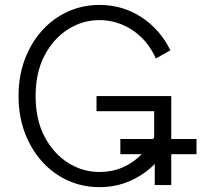

<svg xmlns="http://www.w3.org/2000/svg" viewBox="-20 -751 817 779"><path d="M371.6 -361.3H674.8V-187H777.3V-125.5H674.8V0H607.9V-85.9Q564.5 -41.5 507.1 -16.6Q449.7 8.3 383.8 8.3Q314.5 8.3 254.6 -19Q194.8 -46.4 150.1 -96.2Q105.5 -146 80.3 -213.4Q55.2 -280.8 55.2 -361.3Q55.2 -441.9 80.3 -509.3Q105.5 -576.7 150.1 -626.5Q194.8 -676.3 254.6 -703.6Q314.5 -731 383.8 -731Q478 -731 554 -681.2Q629.9 -631.3 671.4 -546.9L612.3 -513.7Q579.1 -587.9 517.3 -628.7Q455.6 -669.4 383.8 -669.4Q315.4 -669.4 256.3 -632.3Q197.3 -595.2 160.9 -526.1Q124.5 -457 124.5 -361.3Q124.5 -265.6 160.9 -196.5Q197.3 -127.4 256.3 -90.3Q315.4 -53.2 383.8 -53.2Q483.4 -53.2 555.2 -125.5H468.3V-187H601.1Q603.5 -190.9 605.5 -194.8V-299.8H371.6Z"/></svg>

Font: Giphurs Light
Style: Regular
Weight: 300
Version: Version 0.920; ttfautohint (v1.8.4.7-5d5b)